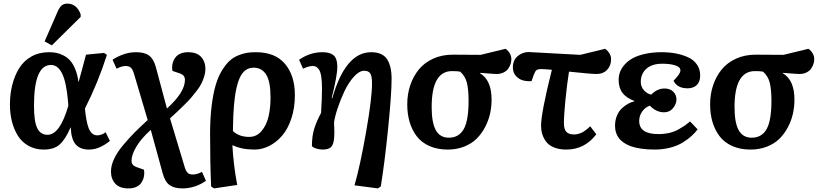

<svg xmlns="http://www.w3.org/2000/svg" viewBox="-20 -817 4545 1067"><path d="M300.8 -753.9Q310.5 -775.9 322.5 -786.4Q334.5 -796.9 354 -796.9Q405.8 -796.9 428.2 -737.8V-723.1L268.1 -564.9L228 -586.9ZM223.1 14.2Q175.8 14.2 138.9 -6.3Q102.1 -26.9 79.8 -62Q57.6 -97.2 46.4 -141.4Q35.2 -185.5 35.2 -235.8Q35.2 -293.5 47.9 -344.2Q60.5 -395 85.7 -436.5Q110.8 -478 153.6 -502.4Q196.3 -526.9 252 -526.9Q273.9 -526.9 293 -523.2Q312 -519.5 333 -508.8Q354 -498 369.9 -480.5Q385.7 -462.9 398.2 -432.6Q410.6 -402.3 416 -361.8H417Q424.3 -386.7 437.7 -437.5Q451.2 -488.3 458 -513.2L558.1 -522.9L574.2 -512.2Q524.9 -357.4 452.1 -213.9L455.1 -185.1Q464.4 -115.7 479.5 -90.3Q494.6 -64.9 521 -64.9Q544.9 -64.9 566.9 -82L590.8 -34.2Q568.8 -15.1 538.3 -0.5Q507.8 14.2 474.1 14.2Q426.3 14.2 401.1 -13.9Q376 -42 373 -108.9H372.1Q343.3 -42 311.5 -13.9Q279.8 14.2 223.1 14.2ZM244.1 -67.9Q313.5 -67.9 359.9 -230L357.9 -253.9Q349.1 -359.4 325.4 -407.7Q301.8 -456.1 263.2 -456.1Q168.9 -456.1 168.9 -230Q168.9 -140.6 187.3 -104.2Q205.6 -67.9 244.1 -67.9Z M907.7 -213.9Q1007.8 -304.2 1007.8 -373Q1007.8 -398.9 981.9 -408.2L938.5 -422.9Q936.5 -431.6 936.5 -441.9Q936.5 -457 940.9 -470.9Q945.3 -484.9 955.1 -498Q964.8 -511.2 982.7 -519Q1000.5 -526.9 1024.9 -526.9Q1074.2 -526.9 1097.9 -500.5Q1121.6 -474.1 1121.6 -433.1Q1121.6 -413.6 1115 -392.3Q1108.4 -371.1 1099.4 -352.8Q1090.3 -334.5 1072.5 -311.5Q1054.7 -288.6 1041.3 -272.9Q1027.8 -257.3 1003.2 -233.2Q978.5 -209 965.1 -196.3Q951.7 -183.6 924.8 -159.2L1006.8 112.8Q1013.7 134.8 1023.4 143.8Q1033.2 152.8 1050.8 152.8Q1074.2 152.8 1102.5 138.2L1124.5 188Q1063 230 993.7 230Q948.7 230 922.6 211.7Q896.5 193.4 883.8 145L817.9 -95.2Q765.6 -48.3 738.3 -2.9Q710.9 42.5 710.9 76.2Q710.9 101.6 736.8 110.8L779.8 126Q781.7 134.8 781.7 145Q781.7 160.2 777.3 174.1Q772.9 188 763.4 201.2Q753.9 214.4 736.1 222.2Q718.3 230 693.8 230Q644.5 230 620.6 203.6Q596.7 177.2 596.7 136.2Q596.7 102.5 614.3 65.2Q631.8 27.8 665.8 -12.2Q699.7 -52.2 728.5 -81.3Q757.3 -110.4 800.8 -149.9L724.6 -407.2Q716.3 -434.1 705.8 -442.1Q695.3 -450.2 677.7 -450.2Q656.2 -450.2 627.9 -435.1L605.5 -484.9Q627.9 -501 663.3 -513.9Q698.7 -526.9 736.8 -526.9Q783.2 -526.9 808.1 -508.5Q833 -490.2 845.7 -445.8Z M1394.5 14.2Q1322.8 14.2 1273.4 -9.8H1271.5Q1277.3 100.6 1298.3 210.9L1169.4 230L1153.3 219.2Q1147.5 93.3 1147.5 -73.2Q1147.5 -159.7 1156.2 -229.2Q1165 -298.8 1179 -345.5Q1192.9 -392.1 1214.1 -426.3Q1235.4 -460.4 1256.3 -479.5Q1277.3 -498.5 1304.7 -509.5Q1332 -520.5 1353.8 -523.7Q1375.5 -526.9 1402.3 -526.9Q1508.8 -526.9 1563.7 -462.2Q1618.7 -397.5 1618.7 -288.1Q1618.7 -216.8 1599.1 -158.2Q1579.6 -99.6 1547.6 -62.7Q1515.6 -25.9 1476.1 -5.9Q1436.5 14.2 1394.5 14.2ZM1389.6 -440.9Q1359.9 -440.9 1338.9 -422.4Q1317.9 -403.8 1305.2 -366.7Q1292.5 -329.6 1285.9 -282.5Q1279.3 -235.4 1276.4 -170.9Q1274.4 -119.1 1274.4 -88.9Q1308.6 -56.2 1365.2 -56.2Q1405.8 -56.2 1433.3 -88.6Q1460.9 -121.1 1472.2 -168.7Q1483.4 -216.3 1483.4 -274.9Q1483.4 -364.7 1459 -402.8Q1434.6 -440.9 1389.6 -440.9Z M1717.3 -450.2Q1695.3 -450.2 1664.1 -435.1L1642.1 -484.9Q1703.1 -526.9 1770.5 -526.9Q1790 -526.9 1803.7 -523.9Q1817.4 -521 1829.8 -512.7Q1842.3 -504.4 1848.4 -487.3Q1854.5 -470.2 1854.5 -444.8Q1854.5 -396 1823.2 -272L1826.2 -270Q1899.4 -526.9 2042.5 -526.9Q2105 -526.9 2130.6 -488.5Q2156.2 -450.2 2156.2 -379.9Q2156.2 -294.9 2137 -104Q2117.7 86.9 2096.2 219.2L2080.1 230L1950.2 212.9Q1981.9 102.1 2014.6 -84.2Q2047.4 -270.5 2047.4 -354Q2047.4 -392.1 2038.1 -408Q2028.8 -423.8 2004.4 -423.8Q1976.1 -423.8 1946 -390.1Q1916 -356.4 1893.8 -309.1Q1871.6 -261.7 1856 -214.6Q1840.3 -167.5 1836.4 -136.2Q1839.8 -79.1 1836.4 -45.7Q1833 -12.2 1818.8 1Q1804.7 14.2 1772.5 14.2Q1757.3 14.2 1739.3 9Q1721.2 3.9 1713.4 -4.9Q1713.4 -61 1726.8 -103.3Q1740.2 -145.5 1764.2 -189Q1769.5 -272.9 1769.5 -325.2Q1769.5 -366.7 1764.9 -393.8Q1760.3 -420.9 1751.5 -432.1Q1742.7 -443.4 1735.1 -446.8Q1727.5 -450.2 1717.3 -450.2Z M2790 -545.9Q2821.8 -521.5 2821.8 -487.8Q2821.8 -475.1 2817.6 -461.9Q2813.5 -448.7 2804.4 -435.5Q2795.4 -422.4 2778.3 -414.1Q2761.2 -405.8 2738.8 -405.8Q2731 -405.8 2715.3 -407Q2699.7 -408.2 2679 -409.9Q2658.2 -411.6 2647 -412.1V-410.2Q2711.9 -372.1 2711.9 -263.2Q2711.9 -223.6 2703.4 -185.3Q2694.8 -147 2675.8 -110.6Q2656.7 -74.2 2629.2 -46.6Q2601.6 -19 2559.8 -2.4Q2518.1 14.2 2467.8 14.2Q2410.2 14.2 2366 -5.6Q2321.8 -25.4 2295.4 -60.5Q2269 -95.7 2256.1 -139.9Q2243.2 -184.1 2243.2 -236.8Q2243.2 -293.5 2259.8 -343Q2276.4 -392.6 2307.4 -430.7Q2338.4 -468.8 2387.2 -491Q2436 -513.2 2496.1 -513.2L2650.9 -512.2ZM2584 -256.8Q2584 -319.3 2574.7 -356.9Q2565.4 -394.5 2537.1 -418.9Q2522.5 -421.9 2492.2 -421.9Q2378.9 -421.9 2378.9 -222.2Q2378.9 -134.8 2402.1 -93.3Q2425.3 -51.8 2474.1 -51.8Q2530.3 -51.8 2557.1 -99.4Q2584 -147 2584 -256.8Z M3113.8 -132.8Q3113.8 -99.1 3127.2 -84.5Q3140.6 -69.8 3168.9 -69.8Q3190.4 -69.8 3211.2 -79.1Q3231.9 -88.4 3259.8 -115.2L3293.9 -70.8Q3229.5 14.2 3127 14.2Q3086.9 14.2 3057.9 2Q3028.8 -10.3 3014.2 -30.8Q2999.5 -51.3 2993.2 -72.8Q2986.8 -94.2 2986.8 -118.2Q2986.8 -189 3046.9 -429.2Q3002.4 -433.1 2989.7 -433.1Q2969.2 -433.1 2961.7 -427.5Q2954.1 -421.9 2945.8 -399.9L2934.1 -366.2Q2911.1 -364.3 2888.7 -369.6Q2866.2 -375 2848.1 -393.8Q2830.1 -412.6 2830.1 -441.9Q2830.1 -482.4 2856.9 -505.1Q2883.8 -527.8 2918 -527.8L3205.1 -512.2L3342.8 -545.9Q3376 -521 3376 -487.8Q3376 -452.1 3354 -429Q3332 -405.8 3294.9 -405.8Q3265.1 -405.8 3142.1 -418.9Q3130.9 -349.1 3122.3 -262Q3113.8 -174.8 3113.8 -132.8Z M3617.2 14.2Q3575.2 14.2 3541.3 8.8Q3507.3 3.4 3484.9 -4.6Q3462.4 -12.7 3445.8 -24.7Q3429.2 -36.6 3420.2 -48.1Q3411.1 -59.6 3406 -73.5Q3400.9 -87.4 3399.4 -97.4Q3397.9 -107.4 3397.9 -118.2Q3397.9 -149.4 3408.9 -175Q3419.9 -200.7 3437.3 -216.3Q3454.6 -231.9 3471.9 -241.2Q3489.3 -250.5 3505.4 -253.9V-255.9Q3461.9 -272 3439.9 -300Q3418 -328.1 3418 -373Q3418 -395 3425.3 -415.8Q3432.6 -436.5 3450.4 -457Q3468.3 -477.5 3494.9 -492.7Q3521.5 -507.8 3563.5 -517.3Q3605.5 -526.9 3657.2 -526.9Q3698.2 -526.9 3734.1 -520.3Q3770 -513.7 3802 -499.5Q3834 -485.4 3852.5 -459.2Q3871.1 -433.1 3871.1 -397Q3871.1 -362.8 3852.3 -344.5Q3833.5 -326.2 3801.3 -326.2Q3743.7 -326.2 3723.1 -368.2Q3744.1 -390.6 3752.7 -403.1Q3761.2 -415.5 3761.2 -425.8Q3761.2 -444.8 3732.2 -453.9Q3703.1 -462.9 3661.1 -462.9Q3603 -462.9 3572 -434.8Q3541 -406.7 3541 -361.8Q3541 -335 3558.6 -315.4Q3576.2 -295.9 3599.1 -291Q3632.3 -325.2 3672.4 -325.2Q3703.6 -325.2 3721.4 -307.6Q3739.3 -290 3739.3 -264.2Q3739.3 -239.7 3720.5 -216.3Q3701.7 -192.9 3669.9 -192.9Q3627 -192.9 3591.3 -230Q3565.4 -220.7 3548.8 -197.3Q3532.2 -173.8 3532.2 -145Q3532.2 -71.8 3638.2 -71.8Q3671.4 -71.8 3700.4 -78.6Q3729.5 -85.4 3753.4 -99.4Q3777.3 -113.3 3787.4 -120.4Q3797.4 -127.4 3814.9 -142.1L3856.9 -98.1Q3842.3 -78.6 3823.2 -61.3Q3804.2 -43.9 3775.1 -25.6Q3746.1 -7.3 3705.1 3.4Q3664.1 14.2 3617.2 14.2Z M4473.1 -545.9Q4504.9 -521.5 4504.9 -487.8Q4504.9 -475.1 4500.7 -461.9Q4496.6 -448.7 4487.5 -435.5Q4478.5 -422.4 4461.4 -414.1Q4444.3 -405.8 4421.9 -405.8Q4414.1 -405.8 4398.4 -407Q4382.8 -408.2 4362.1 -409.9Q4341.3 -411.6 4330.1 -412.1V-410.2Q4395 -372.1 4395 -263.2Q4395 -223.6 4386.5 -185.3Q4377.9 -147 4358.9 -110.6Q4339.8 -74.2 4312.3 -46.6Q4284.7 -19 4242.9 -2.4Q4201.2 14.2 4150.9 14.2Q4093.3 14.2 4049.1 -5.6Q4004.9 -25.4 3978.5 -60.5Q3952.1 -95.7 3939.2 -139.9Q3926.3 -184.1 3926.3 -236.8Q3926.3 -293.5 3942.9 -343Q3959.5 -392.6 3990.5 -430.7Q4021.5 -468.8 4070.3 -491Q4119.1 -513.2 4179.2 -513.2L4334 -512.2ZM4267.1 -256.8Q4267.1 -319.3 4257.8 -356.9Q4248.5 -394.5 4220.2 -418.9Q4205.6 -421.9 4175.3 -421.9Q4062 -421.9 4062 -222.2Q4062 -134.8 4085.2 -93.3Q4108.4 -51.8 4157.2 -51.8Q4213.4 -51.8 4240.2 -99.4Q4267.1 -147 4267.1 -256.8Z"/></svg>

Font: Literata Book
Style: Bold Italic
Weight: 700
Italic angle: -3°
Designer: Latin by Veronika Burian and Jose Scaglione. Greek by Irene Vlachou. Cyrillic by Vera Evstafieva
Foundry: TypeTogether
Version: Version 1.003;PS 001.003;hotconv 1.0.88;makeotf.lib2.5.64775